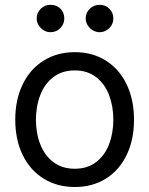

<svg xmlns="http://www.w3.org/2000/svg" viewBox="-20 -749 607 780"><path d="M42 -262.7Q42 -344.2 72.3 -406.5Q102.5 -468.8 157.5 -502.9Q212.4 -537.1 284.2 -537.1Q355.5 -537.1 409.9 -502.9Q464.4 -468.8 494.4 -406.5Q524.4 -344.2 524.4 -262.7Q524.4 -181.2 494.4 -119.1Q464.4 -57.1 409.9 -23.2Q355.5 10.7 284.2 10.7Q212.4 10.7 157.5 -23.2Q102.5 -57.1 72.3 -119.1Q42 -181.2 42 -262.7ZM440.4 -262.7Q440.4 -317.4 423.1 -362.8Q405.8 -408.2 370.6 -435.5Q335.4 -462.9 284.2 -462.9Q231.9 -462.9 196.5 -435.5Q161.1 -408.2 143.6 -362.8Q126 -317.4 126 -262.7Q126 -208 143.6 -162.8Q161.1 -117.7 196.5 -90.6Q231.9 -63.5 284.2 -63.5Q335.4 -63.5 370.6 -90.6Q405.8 -117.7 423.1 -162.8Q440.4 -208 440.4 -262.7ZM128.9 -673.8Q128.9 -697.3 145.5 -713.4Q162.1 -729.5 184.6 -729.5Q209.5 -729.5 225.3 -713.9Q241.2 -698.2 241.2 -673.8Q241.2 -651.4 225.1 -634.8Q209 -618.2 184.6 -618.2Q170.4 -618.2 157.5 -626Q144.5 -633.8 136.7 -646.7Q128.9 -659.7 128.9 -673.8ZM328.1 -673.8Q328.1 -697.8 345 -713.6Q361.8 -729.5 384.8 -729.5Q408.2 -729.5 424.3 -713.6Q440.4 -697.8 440.4 -673.8Q440.4 -659.2 433.1 -646.5Q425.8 -633.8 412.8 -626Q399.9 -618.2 384.8 -618.2Q370.1 -618.2 356.9 -626Q343.8 -633.8 335.9 -646.7Q328.1 -659.7 328.1 -673.8Z"/></svg>

Font: Pretendard Std
Style: Regular
Weight: 400
Designer: Base glyphs from Inter by Rasmus Andersson; Hangeul glyphs from Noto Sans CJK(Source Han Sans) by Jang Soo-young and Kan
Foundry: Kil Hyung-jin
Version: Version 1.309